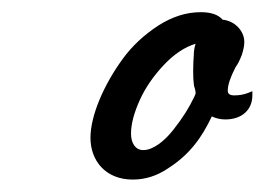

<svg xmlns="http://www.w3.org/2000/svg" viewBox="-20 -740 430 312"><path d="M296.9 -585.9C296.9 -585.4 296.4 -583.5 294.9 -581.1C287.6 -565.9 277.3 -548.8 262.2 -529.8C247.1 -510.3 228.5 -496.1 212.9 -496.1C199.7 -496.1 192.9 -507.8 192.9 -522.9C192.9 -538.6 197.8 -556.6 207 -577.1C216.3 -597.7 229.5 -616.7 246.6 -634.8C263.2 -652.3 280.3 -663.6 297.9 -668.9C295.9 -663.1 294.9 -656.7 294.9 -649.9C294.4 -644 293.9 -635.3 293.9 -624C293.9 -614.7 294.4 -607.9 294.9 -604C294.9 -602.1 295.4 -599.1 296.9 -595.2C297.4 -593.3 297.9 -590.8 297.9 -587.9C297.9 -587.4 297.4 -586.4 296.9 -585.9ZM382.8 -588.9C376.5 -586.4 369.1 -585 360.8 -585C353.5 -585 350.1 -587.4 350.1 -592.8C350.1 -602.1 354.5 -614.7 362.8 -630.9C366.2 -635.3 369.6 -642.1 373 -650.9C375.5 -658.7 377 -665.5 377 -671.9C377 -689.5 361.8 -706.1 341.8 -708C334.5 -716.3 322.8 -720.2 306.2 -720.2C282.7 -720.2 259.8 -712.9 236.8 -698.2C213.9 -683.1 194.3 -665 179.2 -644C147.9 -601.1 127 -551.3 127 -516.1C127 -479.5 150.9 -448.2 195.8 -448.2C215.8 -448.2 234.9 -454.1 252.9 -466.3C289.6 -489.7 308.6 -518.1 324.2 -550.8C331.5 -547.4 338.9 -545.9 346.2 -545.9C373.5 -545.9 390.1 -562 390.1 -585V-591.8Z"/></svg>

Font: Dancing Script
Style: Regular
Weight: 800
Designer: Pablo Impallari
Foundry: Pablo Impallari
Version: Version 2.001